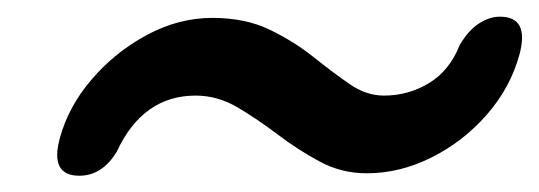

<svg xmlns="http://www.w3.org/2000/svg" viewBox="-20 -462 662 236"><path d="M431 -249Q399.5 -249 372.8 -263.5Q346 -278 321.2 -296.8Q296.5 -315.5 272 -330Q247.5 -344.5 220.5 -344.5Q155.5 -344.5 123.5 -275.5Q105.5 -246 77.5 -246Q41 -246 53.5 -292Q64 -331 92.8 -364.5Q121.5 -398 160.5 -419Q199.5 -440 241 -440Q281.5 -440 311.5 -425.5Q341.5 -411 365.2 -392Q389 -373 409.5 -358.8Q430 -344.5 452 -344.5Q482 -344.5 507.2 -359.8Q532.5 -375 545 -406.5Q555.5 -424.5 568.5 -433Q581.5 -441.5 594.5 -441.5Q631 -441.5 618.5 -395Q607.5 -354.5 578.5 -321.2Q549.5 -288 510.5 -268.5Q471.5 -249 431 -249Z"/></svg>

Font: Fraunces 72pt S050 Black
Style: Italic
Weight: 900
Italic angle: -16°
Version: Version 1.000; ttfautohint (v1.8.3)